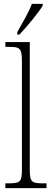

<svg xmlns="http://www.w3.org/2000/svg" viewBox="-20 -979 270 999"><path d="M70 -812V-799H81C122 -842 181 -914 202 -949V-959H146C129 -914 99 -864 70 -812ZM8 0H222V-25H210C144 -25 135 -30 135 -98V-760H8V-735H27C82 -735 94 -730 94 -660V-98C94 -30 85 -25 19 -25H8Z"/></svg>

Font: Noto Serif Thai Condensed ExtraLight
Style: Regular
Weight: 200
Width: 3
Designer: Monotype Design Team
Foundry: Monotype Imaging Inc.
Version: Version 2.002